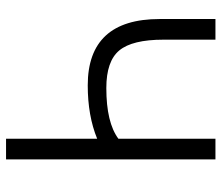

<svg xmlns="http://www.w3.org/2000/svg" viewBox="-70 -680 750 651"><g transform="rotate(90 305.5 -355.0)"><path d="M451 -381V-710H521V0H451V-309Q373 -277 270 -277Q45 -277 45 -521V-710H115V-534Q115 -428 151.5 -384Q188 -340 279 -340Q396 -340 451 -381Z"/></g></svg>

Font: Raleway
Style: Regular
Weight: 400
Designer: Matt McInerney, Pablo Impallari, Rodrigo Fuenzalida
Foundry: Matt McInerney, Pablo Impallari, Rodrigo Fuenzalida
Version: Version 1.000;PS 001.001;hotconv 1.0.56; ttfautohint (v1.5)